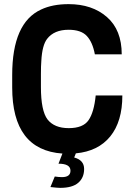

<svg xmlns="http://www.w3.org/2000/svg" viewBox="-20 -738 616 929"><path d="M443 -276H572Q572 -150 513.5 -78Q455 -6 347 4L339 24Q387 37 387 79.5Q387 122 358.5 146.5Q330 171 271 171Q258 171 224 167L245 116Q263 119 280 119Q321 119 321 88Q321 54 263 54L282 5Q39 -12 39 -315V-375Q39 -628 179 -692Q234 -718 312 -718Q426 -718 497.5 -655.5Q569 -593 569 -475H439Q428 -534 400 -564Q372 -594 312 -594Q242 -594 208 -550Q184 -519 180 -444Q178 -420 178 -379V-317Q178 -202 210 -160Q243 -118 312.5 -118Q382 -118 408.5 -156.5Q435 -195 443 -276Z"/></svg>

Font: Viga
Style: Regular
Weight: 400
Designer: Oscar Yáñez
Foundry: Fontstage
Version: Version 1.001